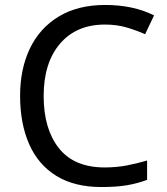

<svg xmlns="http://www.w3.org/2000/svg" viewBox="-20 -744 672 774"><path d="M403 -645Q288 -645 222 -568Q156 -491 156 -357Q156 -224 217.5 -146.5Q279 -69 402 -69Q449 -69 491 -77Q533 -85 573 -97V-19Q533 -4 490.5 3Q448 10 389 10Q280 10 207 -35Q134 -80 97.5 -163Q61 -246 61 -358Q61 -466 100.5 -548.5Q140 -631 217 -677.5Q294 -724 404 -724Q517 -724 601 -682L565 -606Q532 -621 491.5 -633Q451 -645 403 -645Z"/></svg>

Font: Noto Sans Tifinagh Ahaggar
Style: Regular
Weight: 400
Designer: JamraPatel
Foundry: JamraPatel LLC
Version: Version 2.006; ttfautohint (v1.8.4.7-5d5b)